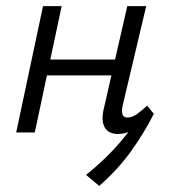

<svg xmlns="http://www.w3.org/2000/svg" viewBox="-20 -434 558 629"><path d="M366 5Q348 5 335 -3.5Q322 -12 317.5 -31.5Q313 -51 321 -82L397 -414H459L382 -89Q378 -71 381 -60Q384 -49 398 -49Q413 -49 429 -60.5Q445 -72 462 -88L484 -61Q456 -31 425.5 -13Q395 5 366 5ZM33 0 121 -414H182L94 0ZM101 -187 111 -239H391L380 -187ZM305 175 262 139Q328 86 376 29Q424 -28 462 -86L484 -61Q453 0 410 60.5Q367 121 305 175Z"/></svg>

Font: Ysabeau
Style: Italic
Weight: 400
Italic angle: -12°
Designer: Christian Thalmann (Catharsis Fonts)
Version: Version 2.000;gftools[0.9.27.dev2+g8671c4b]